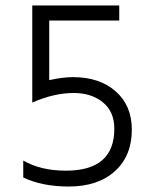

<svg xmlns="http://www.w3.org/2000/svg" viewBox="-20 -674 552 702"><path d="M462 -200Q462 -104 400 -48Q338 8 231 8Q135 8 65 -25V-87Q129 -50 221 -50Q398 -50 398 -203Q398 -266 356 -300Q314 -334 250 -334Q177 -334 98 -299V-654H416V-599H160V-381Q209 -392 247 -392Q344 -392 403 -340Q462 -288 462 -200Z"/></svg>

Font: Hind Guntur Light
Style: Regular
Weight: 300
Designer: Manushi Parikh, Hitesh Malaviya
Foundry: Indian Type Foundry
Version: Version 1.002;PS 1.0;hotconv 1.0.86;makeotf.lib2.5.63406; tt